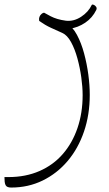

<svg xmlns="http://www.w3.org/2000/svg" viewBox="-82 -670 488 862"><path d="M-32 172Q-41 172 -47.5 169.5Q-54 167 -57 161Q-60 155 -61 146Q-62 137 -62 125Q-57 125 -53 125Q-49 125 -44 125Q33 125 95 98Q157 71 200 21.5Q243 -28 266 -95.5Q289 -163 289 -243Q289 -279 283 -322.5Q277 -366 265.5 -408Q254 -450 237 -481Q220 -512 198 -522Q171 -534 146 -545.5Q121 -557 94 -576Q92 -586 95 -594Q98 -602 104.5 -607.5Q111 -613 116 -613Q132 -604 145.5 -597Q159 -590 175.5 -585Q192 -580 214 -577Q249 -573 282 -594.5Q315 -616 330 -648Q332 -651 338.5 -648.5Q345 -646 349.5 -639.5Q354 -633 350 -625Q333 -590 300.5 -568Q268 -546 230 -541L216 -566Q244 -550 263.5 -513.5Q283 -477 295.5 -430.5Q308 -384 314.5 -335.5Q321 -287 321 -244Q321 -155 295 -79Q269 -3 221.5 53Q174 109 109.5 140.5Q45 172 -32 172Z"/></svg>

Font: Noto Rashi Hebrew ExtraLight
Style: Regular
Weight: 250
Version: Version 1.006